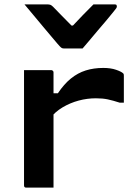

<svg xmlns="http://www.w3.org/2000/svg" viewBox="-20 -859 640 879"><path d="M206 -432H245Q273 -474 304.5 -499.5Q336 -525 372.5 -536.5Q409 -548 453 -548Q487 -548 511.5 -539.5Q536 -531 544 -523Q546 -521 546.5 -518.5Q547 -516 547 -512Q547 -496 547 -481Q547 -466 547 -451Q547 -436 547 -420.5Q547 -405 547 -389H528Q497 -399 473.5 -404Q450 -409 419 -409Q379 -409 340 -398.5Q301 -388 266.5 -367.5Q232 -347 206 -314ZM225 0Q203 0 183.5 0Q164 0 143.5 0Q123 0 101 0Q98 0 96 -0.5Q94 -1 92.5 -2.5Q91 -4 90.5 -6Q90 -8 90 -11Q90 -54 90 -96.5Q90 -139 90 -182.5Q90 -226 90 -268.5Q90 -311 90 -354Q90 -397 90 -440Q90 -468 90 -493Q90 -518 90 -538Q115 -538 135.5 -538Q156 -538 175.5 -538Q195 -538 214 -538Q218 -538 220 -536.5Q222 -535 223.5 -533Q225 -531 225 -527Q225 -474 225 -421.5Q225 -369 225 -316.5Q225 -264 225 -211Q225 -158 225 -105.5Q225 -53 225 0ZM358 -637Q337 -637 315.5 -637Q294 -637 273 -637Q265 -637 260 -641Q255 -645 243 -659Q236 -668 218 -688.5Q200 -709 178 -736Q156 -763 133 -790Q110 -817 92 -839Q118 -839 143 -839Q168 -839 194 -839Q205 -839 210.5 -837Q216 -835 223 -828Q234 -817 259.5 -790.5Q285 -764 328 -721L278 -742H340L292 -719Q332 -762 359 -789.5Q386 -817 408 -839H505Q509 -839 511 -838Q513 -837 514 -834.5Q515 -832 515 -830Q515 -825 512 -821Q509 -817 497 -802Q486 -788 467 -765.5Q448 -743 426.5 -718Q405 -693 387 -671Q369 -649 358 -637Z"/></svg>

Font: Recursive Monospace
Style: Bold
Weight: 700
Version: Version 1.047